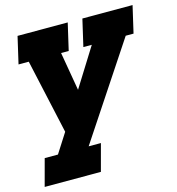

<svg xmlns="http://www.w3.org/2000/svg" viewBox="-119 -600 853 924"><g transform="rotate(-15 307.5 -138.0)"><path d="M52 -506H302L271 -372H233L266 -180L386 -372H344L375 -506H625L594 -372H555L245 96H306L270 230H-10L26 96H92L154 -1L72 -372H21Z"/></g></svg>

Font: Arvo
Style: Bold Italic
Weight: 700
Italic angle: -13°
Designer: Anton Koovit (Cyrillic Expansion: Cyreal)
Foundry: Anton Koovit, Yassin Baggar
Version: Version 3.000